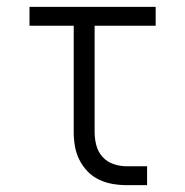

<svg xmlns="http://www.w3.org/2000/svg" viewBox="-20 -540 540 560"><path d="M350 0Q329 0 308.5 -3.5Q288 -7 269 -16Q250 -25 235.5 -40Q221 -55 211.5 -74Q202 -93 198.5 -113.5Q195 -134 195 -155V-465H66V-520H434V-465H256V-155Q256 -135 261 -116Q266 -97 279 -82.5Q292 -68 311 -61.5Q330 -55 350 -55H409V0Z"/></svg>

Font: Iosevka Custom Light
Style: Regular
Weight: 300
Monospace: yes
Designer: Belleve Invis
Foundry: Belleve Invis
Version: Version 27.3.5